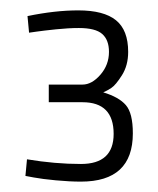

<svg xmlns="http://www.w3.org/2000/svg" viewBox="-20 -819 305 370"><path d="M33 -788Q86 -799 131 -799Q180 -799 203.5 -780Q227 -761 227 -719Q227 -693 215 -674Q203 -655 194.5 -649.5Q186 -644 179 -641Q209 -632 222.5 -616.5Q236 -601 236 -562Q236 -469 136 -469Q114 -469 87.5 -471.5Q61 -474 45 -477L29 -480L32 -512Q86 -503 136 -503Q199 -503 199 -561Q199 -622 139 -622H74V-656H139Q157 -656 173.5 -675Q190 -694 190 -719Q190 -742 177 -753.5Q164 -765 132 -765Q112 -765 88 -762.5Q64 -760 50 -758L36 -756Z"/></svg>

Font: TitilliumText22L Th
Style: Thin
Weight: 100
Designer: Campivisivi
Foundry: Campivisivi
Version: 1.000